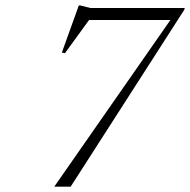

<svg xmlns="http://www.w3.org/2000/svg" viewBox="-20 -700 713 720"><path d="M670.5 -662.5 245 0H183.5L619 -625H314L223.5 -500.5L212 -503L275.5 -679.5H281.5L319 -670H673Z"/></svg>

Font: Newsreader 16pt Light
Style: Italic
Weight: 300
Italic angle: -17°
Designer: Hugues Gentile
Foundry: Production Type
Version: Version 1.003; ttfautohint (v1.8.3)